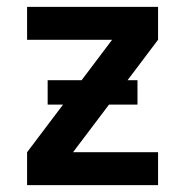

<svg xmlns="http://www.w3.org/2000/svg" viewBox="-20 -540 540 560"><path d="M59 0V-96L164 -235H119V-306H218L307 -424H59V-520H441V-424L352 -306H381V-235H298L193 -96H441V0Z"/></svg>

Font: Iosevka SS08 Regular
Style: Bold
Weight: 700
Monospace: yes
Designer: Belleve Invis
Foundry: Belleve Invis
Version: Version 16.3.4; ttfautohint (v1.8.4)